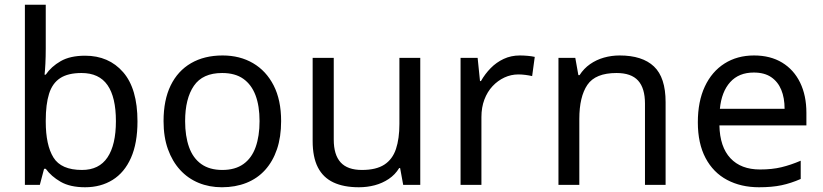

<svg xmlns="http://www.w3.org/2000/svg" viewBox="-20 -780 3473 810"><path d="M173 -575Q173 -541 171.5 -511.5Q170 -482 168 -465H173Q196 -499 236 -522Q276 -545 339 -545Q439 -545 499.5 -475.5Q560 -406 560 -268Q560 -176 532.5 -114Q505 -52 455 -21Q405 10 339 10Q276 10 236 -13Q196 -36 173 -68H166L148 0H85V-760H173ZM324 -472Q267 -472 234 -450.5Q201 -429 187 -384.5Q173 -340 173 -271V-267Q173 -168 205.5 -115.5Q238 -63 326 -63Q398 -63 433.5 -116Q469 -169 469 -269Q469 -370 433.5 -421Q398 -472 324 -472Z M1166 -269Q1166 -202 1148.5 -150.5Q1131 -99 1098.5 -63Q1066 -27 1019.5 -8.5Q973 10 916 10Q863 10 818 -8.5Q773 -27 740 -63Q707 -99 688.5 -150.5Q670 -202 670 -269Q670 -358 700 -419.5Q730 -481 786 -513.5Q842 -546 919 -546Q992 -546 1047.5 -513.5Q1103 -481 1134.5 -419.5Q1166 -358 1166 -269ZM761 -269Q761 -206 777.5 -159.5Q794 -113 829 -88Q864 -63 918 -63Q972 -63 1007 -88Q1042 -113 1058.5 -159.5Q1075 -206 1075 -269Q1075 -333 1058 -378Q1041 -423 1006.5 -447.5Q972 -472 917 -472Q835 -472 798 -418Q761 -364 761 -269Z M1753 -536V0H1681L1668 -71H1664Q1647 -43 1620 -25Q1593 -7 1561 1.5Q1529 10 1494 10Q1430 10 1386.5 -10.5Q1343 -31 1321 -74Q1299 -117 1299 -185V-536H1388V-191Q1388 -127 1417 -95Q1446 -63 1507 -63Q1567 -63 1601.5 -85.5Q1636 -108 1650.5 -151.5Q1665 -195 1665 -257V-536Z M2173 -546Q2188 -546 2205.5 -544.5Q2223 -543 2236 -540L2225 -459Q2212 -462 2196.5 -464Q2181 -466 2167 -466Q2136 -466 2108 -453Q2080 -440 2058 -416.5Q2036 -393 2023.5 -360Q2011 -327 2011 -286V0H1923V-536H1995L2005 -438H2009Q2026 -468 2050 -492.5Q2074 -517 2105 -531.5Q2136 -546 2173 -546Z M2594 -546Q2690 -546 2739 -499.5Q2788 -453 2788 -349V0H2701V-343Q2701 -408 2672 -440Q2643 -472 2581 -472Q2492 -472 2458 -422Q2424 -372 2424 -278V0H2336V-536H2407L2420 -463H2425Q2443 -491 2469.5 -509.5Q2496 -528 2528 -537Q2560 -546 2594 -546Z M3161 -546Q3230 -546 3279.5 -516Q3329 -486 3355.5 -431.5Q3382 -377 3382 -304V-251H3015Q3017 -160 3061.5 -112.5Q3106 -65 3186 -65Q3237 -65 3276.5 -74.5Q3316 -84 3358 -102V-25Q3317 -7 3277 1.5Q3237 10 3182 10Q3106 10 3047.5 -21Q2989 -52 2956.5 -113.5Q2924 -175 2924 -264Q2924 -352 2953.5 -415Q2983 -478 3036.5 -512Q3090 -546 3161 -546ZM3160 -474Q3097 -474 3060.5 -433.5Q3024 -393 3017 -321H3290Q3290 -367 3276 -401Q3262 -435 3233.5 -454.5Q3205 -474 3160 -474Z"/></svg>

Font: umalayalam25
Style: Book
Weight: 400
Designer: Jelle Bosma - Monotype Design Team
Foundry: Monotype Imaging Inc.
Version: Version 2.003